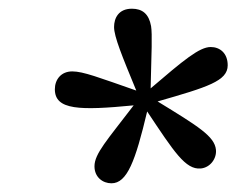

<svg xmlns="http://www.w3.org/2000/svg" viewBox="-20 -763 543 441"><path d="M283 -743C252 -743 242 -721 242 -701C242 -679 260 -635 293 -555C207 -585 171 -599 146 -599C120 -599 106 -580 106 -558C106 -510 163 -509 287 -521C226 -441 197 -410 197 -381C197 -356 216 -342 236 -342C272 -342 291 -393 318 -507C380 -414 406 -373 441 -376C463 -378 478 -399 476 -419C473 -450 435 -473 342 -530C457 -563 503 -577 503 -613C503 -641 485 -655 464 -655C438 -655 402 -625 326 -560C328 -643 330 -684 327 -703C322 -731 307 -743 283 -743Z"/></svg>

Font: Source Serif Pro Semibold
Style: Italic
Weight: 600
Italic angle: -12°
Designer: Frank Grießhammer
Foundry: Adobe Systems Incorporated
Version: Version 3.001;hotconv 1.0.111;makeotfexe 2.5.65597